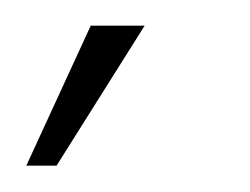

<svg xmlns="http://www.w3.org/2000/svg" viewBox="-69 -52 190 146"><path d="M-49 74H-26L41 -32.5H0Z"/></svg>

Font: Anybody UltraCondensed ExtraLight
Style: Italic
Weight: 250
Width: 1
Italic angle: -10°
Version: Version 1.113;gftools[0.9.25]